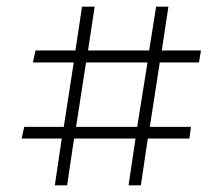

<svg xmlns="http://www.w3.org/2000/svg" viewBox="-20 -564 670 578"><path d="M145 -6 166 -147H45L53 -182H172L202 -376H79L87 -412H207L227 -544H265L245 -412H429L450 -544H487L467 -412H585L579 -376H461L431 -182H555L550 -147H425L404 -6H367L388 -147H203L182 -6ZM209 -182H393L424 -376H239Z"/></svg>

Font: Literata ExtraLight
Style: Regular
Weight: 250
Designer: Latin by Veronika Burian and Jose Scaglione. Greek by Irene Vlachou. Cyrillic by Vera Evstafieva.
Foundry: TypeTogether
Version: Version 3.103;gftools[0.9.29]